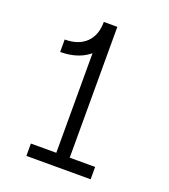

<svg xmlns="http://www.w3.org/2000/svg" viewBox="-144 -904 889 1008"><g transform="rotate(20 300.0 -400.0)"><path d="M100.5 -573.5V-643Q177 -643 219.5 -684.2Q262 -725.5 262 -800H337Q337 -731 308 -680Q279 -629 226 -601.2Q173 -573.5 100.5 -573.5ZM120.5 0V-69H479.5V0ZM262.5 -25V-800H337.5V-25Z"/></g></svg>

Font: Victor Mono Thin
Style: Regular
Weight: 100
Monospace: yes
Designer: Rune Bjørnerås
Version: Version 1.561;gftools[0.9.30]